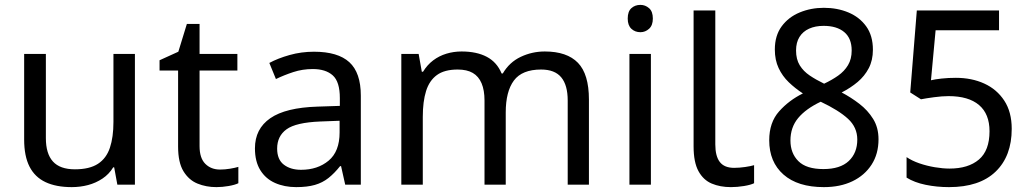

<svg xmlns="http://www.w3.org/2000/svg" viewBox="-20 -757 4223 787"><path d="M533 -536V0H461L448 -71H444Q427 -43 400 -25Q373 -7 341 1.5Q309 10 274 10Q210 10 166.5 -10.5Q123 -31 101 -74Q79 -117 79 -185V-536H168V-191Q168 -127 197 -95Q226 -63 287 -63Q347 -63 381.5 -85.5Q416 -108 430.5 -151.5Q445 -195 445 -257V-536Z M882 -62Q902 -62 923 -65.5Q944 -69 957 -73V-6Q943 1 917 5.5Q891 10 867 10Q825 10 789.5 -4.5Q754 -19 732 -55Q710 -91 710 -156V-468H634V-510L711 -545L746 -659H798V-536H953V-468H798V-158Q798 -109 821.5 -85.5Q845 -62 882 -62Z M1267 -545Q1365 -545 1412 -502Q1459 -459 1459 -365V0H1395L1378 -76H1374Q1351 -47 1326.5 -27.5Q1302 -8 1270.5 1Q1239 10 1194 10Q1146 10 1107.5 -7Q1069 -24 1047 -59.5Q1025 -95 1025 -149Q1025 -229 1088 -272.5Q1151 -316 1282 -320L1373 -323V-355Q1373 -422 1344 -448Q1315 -474 1262 -474Q1220 -474 1182 -461.5Q1144 -449 1111 -433L1084 -499Q1119 -518 1167 -531.5Q1215 -545 1267 -545ZM1293 -259Q1193 -255 1154.5 -227Q1116 -199 1116 -148Q1116 -103 1143.5 -82Q1171 -61 1214 -61Q1282 -61 1327 -98.5Q1372 -136 1372 -214V-262Z M2213 -546Q2304 -546 2349 -499.5Q2394 -453 2394 -349V0H2307V-345Q2307 -408 2280.5 -440Q2254 -472 2198 -472Q2120 -472 2086.5 -427Q2053 -382 2053 -296V0H1966V-345Q1966 -387 1954 -415.5Q1942 -444 1918 -458Q1894 -472 1856 -472Q1802 -472 1771 -449.5Q1740 -427 1726.5 -384Q1713 -341 1713 -278V0H1625V-536H1696L1709 -463H1714Q1731 -491 1755.5 -509.5Q1780 -528 1810 -537Q1840 -546 1872 -546Q1934 -546 1975.5 -524Q2017 -502 2036 -456H2041Q2068 -502 2114.5 -524Q2161 -546 2213 -546Z M2648 -536V0H2560V-536ZM2605 -737Q2625 -737 2640.5 -723.5Q2656 -710 2656 -681Q2656 -653 2640.5 -639Q2625 -625 2605 -625Q2583 -625 2568 -639Q2553 -653 2553 -681Q2553 -710 2568 -723.5Q2583 -737 2605 -737Z M2976 10Q2932 10 2897.5 -4.5Q2863 -19 2843 -55.5Q2823 -92 2823 -157V-714H2912V-165Q2912 -117 2930.5 -93Q2949 -69 2989 -69Q3011 -69 3034.5 -72.5Q3058 -76 3071 -80V-6Q3057 1 3029.5 5.5Q3002 10 2976 10Z M3357 10Q3250 10 3191.5 -41.5Q3133 -93 3133 -182Q3133 -255 3173.5 -300.5Q3214 -346 3271 -374Q3239 -395 3213 -420Q3187 -445 3171.5 -478Q3156 -511 3156 -554Q3156 -611 3184 -649Q3212 -687 3258 -706Q3304 -725 3357 -725Q3412 -725 3457.5 -706Q3503 -687 3530.5 -649Q3558 -611 3558 -553Q3558 -510 3541 -477.5Q3524 -445 3495.5 -421Q3467 -397 3430 -378Q3468 -358 3502.5 -331.5Q3537 -305 3559 -269.5Q3581 -234 3581 -186Q3581 -126 3552.5 -82Q3524 -38 3474 -14Q3424 10 3357 10ZM3355 -64Q3424 -64 3459 -97Q3494 -130 3494 -185Q3494 -235 3456 -270Q3418 -305 3344 -340Q3283 -311 3251.5 -273Q3220 -235 3220 -181Q3220 -129 3252.5 -96.5Q3285 -64 3355 -64ZM3358 -414Q3390 -429 3415.5 -447Q3441 -465 3456 -490Q3471 -515 3471 -550Q3471 -600 3440.5 -625.5Q3410 -651 3356 -651Q3322 -651 3296.5 -639.5Q3271 -628 3257 -605.5Q3243 -583 3243 -550Q3243 -514 3258 -489.5Q3273 -465 3299 -447.5Q3325 -430 3358 -414Z M3870 10Q3820 10 3774 0.5Q3728 -9 3696 -29V-113Q3718 -98 3748.5 -87.5Q3779 -77 3812 -71.5Q3845 -66 3872 -66Q3949 -66 3992.5 -103Q4036 -140 4036 -219Q4036 -290 3993 -326.5Q3950 -363 3868 -363Q3842 -363 3808.5 -358.5Q3775 -354 3755 -350L3711 -378L3738 -714H4075V-633H3815L3796 -428Q3812 -432 3839.5 -435Q3867 -438 3898 -438Q3963 -438 4014.5 -414.5Q4066 -391 4096.5 -344.5Q4127 -298 4127 -229Q4127 -117 4061 -53.5Q3995 10 3870 10Z"/></svg>

Font: utamil85
Style: Book
Weight: 400
Designer: Jelle Bosma - Monotype Design Team
Foundry: Monotype Imaging Inc.
Version: Version 2.003